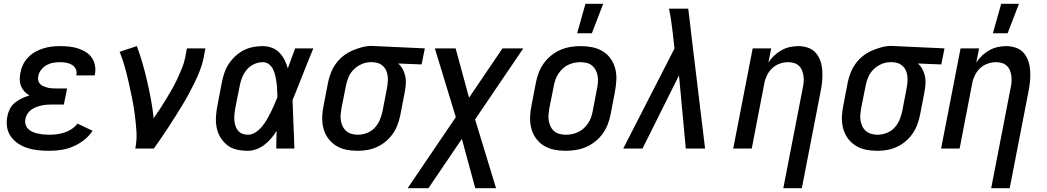

<svg xmlns="http://www.w3.org/2000/svg" viewBox="-20 -786 5540 1016"><path d="M239 12Q210 12 181.5 9Q153 6 126 -2.5Q99 -11 76.5 -26Q54 -41 38 -63Q22 -85 17.5 -113Q13 -141 19 -171Q23 -191 32.5 -210Q42 -229 59.5 -243Q77 -257 96.5 -266Q116 -275 136 -281Q121 -289 109.5 -301.5Q98 -314 91.5 -330Q85 -346 84.5 -364Q84 -382 88 -401Q92 -423 102 -444Q112 -465 129 -482.5Q146 -500 166.5 -511.5Q187 -523 209.5 -530Q232 -537 254 -539.5Q276 -542 298 -542Q322 -542 346 -539.5Q370 -537 392 -530Q414 -523 433.5 -511Q453 -499 465.5 -481Q478 -463 482.5 -439.5Q487 -416 482 -392L481 -387H384V-389Q388 -406 381 -420.5Q374 -435 360.5 -443Q347 -451 331.5 -454Q316 -457 299 -457Q281 -457 262.5 -454Q244 -451 227.5 -442Q211 -433 198.5 -417.5Q186 -402 183 -385Q180 -373 182 -362Q184 -351 191 -343Q198 -335 208 -330.5Q218 -326 228.5 -323Q239 -320 250.5 -319Q262 -318 274 -318H335L318 -233H257Q243 -233 229 -232Q215 -231 201 -228Q187 -225 173 -220Q159 -215 146.5 -206Q134 -197 125.5 -184Q117 -171 115 -158Q111 -142 115 -128Q119 -114 129 -104Q139 -94 152.5 -88Q166 -82 180.5 -79Q195 -76 209.5 -74.5Q224 -73 240 -73Q260 -73 280 -75.5Q300 -78 320.5 -84.5Q341 -91 359 -103Q377 -115 390 -132L470 -94Q452 -66 424 -44.5Q396 -23 365 -10Q334 3 302 7.5Q270 12 239 12Z M696 0Q705 -46 702 -90.5Q699 -135 693.5 -178Q688 -221 679.5 -263.5Q671 -306 661.5 -348Q652 -390 640.5 -431.5Q629 -473 613 -512L704 -542Q721 -497 734.5 -450Q748 -403 759 -355Q770 -307 779 -258.5Q788 -210 793 -160Q810 -185 827 -210.5Q844 -236 859.5 -262Q875 -288 890 -314Q905 -340 917.5 -367Q930 -394 941.5 -421.5Q953 -449 959 -477L969 -530H1067L1057 -477Q1050 -445 1038 -413.5Q1026 -382 1011 -351.5Q996 -321 980 -291Q964 -261 946 -231.5Q928 -202 909.5 -172.5Q891 -143 872.5 -114.5Q854 -86 834 -57Q814 -28 794 0Z M1292 12Q1261 12 1232.5 5.5Q1204 -1 1182.5 -18Q1161 -35 1146.5 -59Q1132 -83 1126.5 -111Q1121 -139 1123 -169.5Q1125 -200 1131 -230L1154 -350Q1159 -375 1167 -399.5Q1175 -424 1190 -447Q1205 -470 1225.5 -489Q1246 -508 1269.5 -520Q1293 -532 1319 -537Q1345 -542 1370 -542Q1396 -542 1419.5 -533Q1443 -524 1459 -507Q1475 -490 1486 -468.5Q1497 -447 1503 -424Q1512 -450 1522 -476.5Q1532 -503 1542 -530H1638Q1622 -491 1606.5 -452.5Q1591 -414 1576 -376L1575 -373Q1563 -343 1551.5 -314Q1540 -285 1528 -256Q1531 -192 1533 -128Q1535 -64 1538 0H1442Q1442 -23 1442.5 -46.5Q1443 -70 1444 -93Q1431 -73 1415 -54Q1399 -35 1379.5 -20Q1360 -5 1337 3.5Q1314 12 1292 12ZM1292 -73Q1313 -73 1332.5 -86Q1352 -99 1366.5 -116.5Q1381 -134 1392 -153Q1403 -172 1413 -192Q1423 -212 1431.5 -232Q1440 -252 1448 -272Q1447 -291 1446.5 -310Q1446 -329 1443.5 -347.5Q1441 -366 1437 -384Q1433 -402 1425.5 -418Q1418 -434 1404 -445.5Q1390 -457 1370 -457Q1348 -457 1325.5 -447Q1303 -437 1287 -418.5Q1271 -400 1262 -378Q1253 -356 1249 -334L1225 -214Q1222 -198 1220.5 -182Q1219 -166 1220 -150.5Q1221 -135 1225.5 -121Q1230 -107 1239 -95.5Q1248 -84 1262 -78.5Q1276 -73 1292 -73Z M1873 12Q1841 12 1811.5 6Q1782 0 1757.5 -15.5Q1733 -31 1716 -54.5Q1699 -78 1691.5 -107Q1684 -136 1685 -167Q1686 -198 1693 -230L1716 -350Q1721 -375 1731 -400.5Q1741 -426 1757 -448.5Q1773 -471 1795.5 -489Q1818 -507 1843.5 -518Q1869 -529 1895 -536Q1921 -543 1947 -543Q1952 -543 1957 -542.5Q1962 -542 1967 -542L2228 -530L2211 -445L2087 -450Q2102 -437 2111 -420Q2120 -403 2124.5 -383.5Q2129 -364 2127.5 -342.5Q2126 -321 2122 -300L2099 -180Q2094 -155 2085 -129.5Q2076 -104 2060.5 -81Q2045 -58 2023.5 -39.5Q2002 -21 1976.5 -9Q1951 3 1924.5 7.5Q1898 12 1873 12ZM1874 -73Q1897 -73 1921 -82Q1945 -91 1962.5 -109.5Q1980 -128 1989.5 -150.5Q1999 -173 2004 -196L2027 -316Q2032 -340 2032.5 -363Q2033 -386 2026 -406.5Q2019 -427 2002 -440.5Q1985 -454 1962 -456L1951 -457H1941Q1918 -457 1894.5 -447Q1871 -437 1853 -419.5Q1835 -402 1825 -379Q1815 -356 1811 -334L1787 -214Q1784 -197 1782.5 -179.5Q1781 -162 1784 -146Q1787 -130 1794 -116Q1801 -102 1813 -92Q1825 -82 1841 -77.5Q1857 -73 1874 -73Z M2137 210 2392 -166 2281 -530H2391L2462 -269L2639 -530H2749L2494 -154L2605 210H2495L2424 -51L2247 210Z M2974 12Q2942 12 2912.5 6Q2883 0 2858 -15Q2833 -30 2816 -54Q2799 -78 2791.5 -106.5Q2784 -135 2785 -166.5Q2786 -198 2793 -230L2816 -350Q2821 -376 2831 -402Q2841 -428 2857.5 -451Q2874 -474 2897 -492.5Q2920 -511 2945.5 -522Q2971 -533 2998.5 -537.5Q3026 -542 3052 -542Q3084 -542 3114 -536Q3144 -530 3169 -515Q3194 -500 3211 -476Q3228 -452 3235.5 -423.5Q3243 -395 3241.5 -363.5Q3240 -332 3234 -300L3211 -180Q3206 -154 3196 -128Q3186 -102 3169.5 -79Q3153 -56 3130 -37.5Q3107 -19 3081 -8Q3055 3 3027.5 7.5Q3000 12 2974 12ZM2976 -73Q2992 -73 3008 -76.5Q3024 -80 3040 -87.5Q3056 -95 3069 -107Q3082 -119 3092 -134Q3102 -149 3107.5 -164.5Q3113 -180 3116 -196L3139 -316Q3143 -334 3144 -351Q3145 -368 3142.5 -384Q3140 -400 3132.5 -414.5Q3125 -429 3113 -439Q3101 -449 3085 -453Q3069 -457 3051 -457Q3035 -457 3018.5 -453.5Q3002 -450 2986 -442.5Q2970 -435 2957.5 -423Q2945 -411 2935 -396Q2925 -381 2919.5 -365.5Q2914 -350 2911 -334L2887 -214Q2884 -196 2882.5 -179Q2881 -162 2884 -146Q2887 -130 2894 -115.5Q2901 -101 2913.5 -91Q2926 -81 2942 -77Q2958 -73 2976 -73ZM3034 -610 3078 -766H3172L3112 -610Z M3278 0 3549 -529 3540 -612Q3536 -644 3531.5 -676.5Q3527 -709 3520 -740H3622L3633 -649L3636 -621L3711 0H3609L3573 -387L3380 0Z M4125 210 4227 -316Q4231 -333 4232.5 -349.5Q4234 -366 4232 -382Q4230 -398 4224.5 -412.5Q4219 -427 4208 -437.5Q4197 -448 4182 -452.5Q4167 -457 4150 -457Q4129 -457 4107 -449.5Q4085 -442 4067.5 -426Q4050 -410 4039.5 -389Q4029 -368 4025 -347L3958 0H3860L3963 -530H4061L4046 -455Q4059 -475 4077 -492Q4095 -509 4116 -520.5Q4137 -532 4159.5 -537Q4182 -542 4204 -542Q4232 -542 4257 -533Q4282 -524 4298 -505Q4314 -486 4322 -461Q4330 -436 4331.5 -409.5Q4333 -383 4330.5 -355.5Q4328 -328 4322 -300L4223 210Z M4623 12Q4591 12 4561.5 6Q4532 0 4507.5 -15.5Q4483 -31 4466 -54.5Q4449 -78 4441.5 -107Q4434 -136 4435 -167Q4436 -198 4443 -230L4466 -350Q4471 -375 4481 -400.5Q4491 -426 4507 -448.5Q4523 -471 4545.5 -489Q4568 -507 4593.5 -518Q4619 -529 4645 -536Q4671 -543 4697 -543Q4702 -543 4707 -542.5Q4712 -542 4717 -542L4978 -530L4961 -445L4837 -450Q4852 -437 4861 -420Q4870 -403 4874.5 -383.5Q4879 -364 4877.5 -342.5Q4876 -321 4872 -300L4849 -180Q4844 -155 4835 -129.5Q4826 -104 4810.5 -81Q4795 -58 4773.5 -39.5Q4752 -21 4726.5 -9Q4701 3 4674.5 7.5Q4648 12 4623 12ZM4624 -73Q4647 -73 4671 -82Q4695 -91 4712.5 -109.5Q4730 -128 4739.5 -150.5Q4749 -173 4754 -196L4777 -316Q4782 -340 4782.5 -363Q4783 -386 4776 -406.5Q4769 -427 4752 -440.5Q4735 -454 4712 -456L4701 -457H4691Q4668 -457 4644.5 -447Q4621 -437 4603 -419.5Q4585 -402 4575 -379Q4565 -356 4561 -334L4537 -214Q4534 -197 4532.5 -179.5Q4531 -162 4534 -146Q4537 -130 4544 -116Q4551 -102 4563 -92Q4575 -82 4591 -77.5Q4607 -73 4624 -73Z M5225 210 5327 -316Q5331 -333 5332.5 -349.5Q5334 -366 5332 -382Q5330 -398 5324.5 -412.5Q5319 -427 5308 -437.5Q5297 -448 5282 -452.5Q5267 -457 5250 -457Q5229 -457 5207 -449.5Q5185 -442 5167.5 -426Q5150 -410 5139.5 -389Q5129 -368 5125 -347L5058 0H4960L5063 -530H5161L5146 -455Q5159 -475 5177 -492Q5195 -509 5216 -520.5Q5237 -532 5259.5 -537Q5282 -542 5304 -542Q5332 -542 5357 -533Q5382 -524 5398 -505Q5414 -486 5422 -461Q5430 -436 5431.5 -409.5Q5433 -383 5430.5 -355.5Q5428 -328 5422 -300L5323 210Z M5234 -610 5278 -766H5372L5312 -610Z"/></svg>

Font: Lode Dark
Style: Bold Italic
Weight: 700
Italic angle: -11°
Monospace: yes
Designer: Belleve Invis
Foundry: Belleve Invis
Version: Version 29.2.0; ttfautohint (v1.8.3)